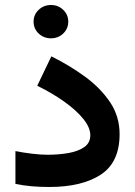

<svg xmlns="http://www.w3.org/2000/svg" viewBox="-20 -746 539 765"><path d="M113.8 -659.7Q113.8 -687.5 134 -706.8Q154.3 -726.1 183.1 -726.1Q211.9 -726.1 231.9 -706.8Q252 -687.5 252 -659.7Q252 -631.8 231.9 -612.5Q211.9 -593.3 183.1 -593.3Q154.3 -593.3 134 -612.5Q113.8 -631.8 113.8 -659.7ZM168.9 -129.4Q213.9 -129.4 252.7 -136.2Q291.5 -143.1 315.7 -159.9Q339.8 -176.8 339.8 -207Q339.8 -237.8 312 -272.2Q284.2 -306.6 236.3 -340.8Q188.5 -375 128.4 -404.3L184.6 -521.5Q256.8 -485.8 318.6 -440.7Q380.4 -395.5 418.5 -338.9Q456.5 -282.2 456.5 -211.4Q456.5 -99.1 381.3 -50Q306.2 -1 176.3 -1Q138.7 -1 105.7 -3.9Q72.8 -6.8 41.5 -13.2V-144Q73.2 -137.7 108.2 -133.5Q143.1 -129.4 168.9 -129.4Z"/></svg>

Font: Vazirmatn RD UI FD
Style: Bold
Weight: 700
Designer: Saber Rastikerdar
Foundry: Saber Rastikerdar
Version: Version 33.003